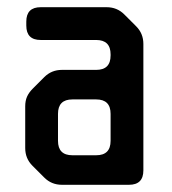

<svg xmlns="http://www.w3.org/2000/svg" viewBox="-20 -505 478 533"><path d="M103 -12 70 -45Q50 -65 50 -94V-210Q50 -225 55 -236.5Q60 -248 71 -259L103 -291Q123 -311 152 -311H247Q287 -311 287 -351V-354Q287 -394 247 -394H93Q53 -394 53 -434V-445Q53 -485 93 -485H276Q305 -485 325 -465L358 -432Q378 -412 378 -383V-32Q378 8 338 8H152Q123 8 103 -12ZM247 -229H181Q141 -229 141 -189V-114Q141 -74 181 -74H247Q287 -74 287 -114V-189Q287 -229 247 -229Z"/></svg>

Font: ZCOOL QingKe HuangYou
Style: Regular
Weight: 400
Version: Version 1.000